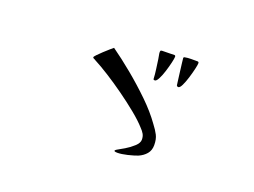

<svg xmlns="http://www.w3.org/2000/svg" viewBox="-85 -841 1169 884"><g transform="rotate(20 500.0 -399.0)"><path d="M695 -229Q695 -203 680.5 -186Q666 -169 643 -159Q625 -152 596 -145Q567 -138 547 -138Q546 -138 539 -138.5Q532 -139 532 -143Q532 -145 535 -147Q538 -149 539 -150Q552 -157 574 -170Q596 -183 614.5 -200Q633 -217 633 -233Q633 -249 626.5 -260.5Q620 -272 609 -283Q586 -309 547.5 -340.5Q509 -372 465 -403.5Q421 -435 379 -461.5Q337 -488 306 -504Q304 -506 298.5 -508Q293 -510 293 -514Q293 -517 303 -527.5Q313 -538 326.5 -550.5Q340 -563 352 -573.5Q364 -584 368 -587Q416 -553 470 -508.5Q524 -464 574 -415.5Q624 -367 658 -319Q675 -297 685 -277.5Q695 -258 695 -229ZM646 -644Q646 -636 641 -614.5Q636 -593 628.5 -569Q621 -545 612 -527.5Q603 -510 595 -510Q589 -510 588 -514Q587 -537 583.5 -561Q580 -585 577 -608Q576 -616 574 -625Q572 -634 572 -641Q572 -648 576 -649Q577 -650 591.5 -650Q606 -650 621.5 -650.5Q637 -651 640 -651Q646 -651 646 -644ZM757 -653Q757 -645 752 -623.5Q747 -602 739.5 -577.5Q732 -553 723.5 -535.5Q715 -518 707 -518Q702 -518 699 -523Q699 -523 696.5 -541.5Q694 -560 691 -584.5Q688 -609 685.5 -629Q683 -649 683 -652Q683 -656 687 -657Q702 -660 718.5 -660Q735 -660 750 -660Q757 -660 757 -653Z"/></g></svg>

Font: Kaisei Opti
Style: Regular
Weight: 400
Designer: Font-Kai, 金井和夫
Foundry: KAZUO KANAI
Version: Version 5.003